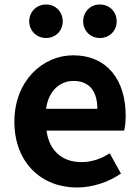

<svg xmlns="http://www.w3.org/2000/svg" viewBox="-20 -820 621 854"><path d="M322 14C392 14 463 -10 518 -48L468 -138C428 -113 388 -99 342 -99C259 -99 199 -147 187 -239H532C536 -252 539 -279 539 -306C539 -461 459 -574 305 -574C171 -574 44 -461 44 -279C44 -95 166 14 322 14ZM185 -336C196 -418 248 -460 307 -460C379 -460 413 -412 413 -336ZM185 -651C228 -651 259 -684 259 -725C259 -767 228 -800 185 -800C142 -800 110 -767 110 -725C110 -684 142 -651 185 -651ZM424 -651C468 -651 499 -684 499 -725C499 -767 468 -800 424 -800C381 -800 350 -767 350 -725C350 -684 381 -651 424 -651Z"/></svg>

Font: Noto Sans Japanese Bold
Style: Bold
Weight: 700
Designer: Ryoko NISHIZUKA (kana & ideographs); Paul D. Hunt (Latin, Greek & Cyrillic); Wenlong ZHANG (bopomofo); Sandoll Communica
Foundry: Adobe Systems Incorporated
Version: Version 1.000;PS 1;hotconv 1.0.78;makeotf.lib2.5.61930